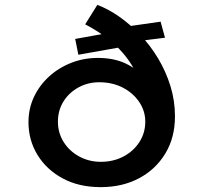

<svg xmlns="http://www.w3.org/2000/svg" viewBox="-20 -762 836 789"><path d="M394 7Q304 7 237.5 -29Q171 -65 134 -125.5Q97 -186 97 -260Q97 -315 119 -362.5Q141 -410 180.5 -446.5Q220 -483 272 -503.5Q324 -524 382 -524Q448 -524 496.5 -501Q545 -478 575.5 -438.5Q606 -399 616 -348L564 -351Q564 -389 552.5 -426Q541 -463 520.5 -496Q500 -529 471.5 -559Q443 -589 407.5 -614.5Q372 -640 330 -662L380 -742Q425 -725 470 -693.5Q515 -662 556.5 -618.5Q598 -575 630 -521.5Q662 -468 680.5 -408Q699 -348 699 -284Q699 -196 659 -130.5Q619 -65 550.5 -29Q482 7 394 7ZM394 -97Q446 -97 487.5 -119Q529 -141 553 -178.5Q577 -216 577 -262Q577 -306 552 -343Q527 -380 484.5 -402Q442 -424 388 -424Q341 -424 302 -402.5Q263 -381 240.5 -344.5Q218 -308 218 -262Q218 -216 241.5 -178.5Q265 -141 305.5 -119Q346 -97 394 -97ZM302 -537 289 -602 439 -629 494 -652 640 -673 658 -607 546 -593 504 -573Z"/></svg>

Font: Lexend Mega Medium
Style: Regular
Weight: 500
Version: Version 1.007